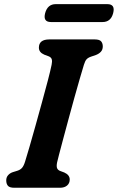

<svg xmlns="http://www.w3.org/2000/svg" viewBox="-20 -886 556 906"><path d="M249.5 -120Q245.5 -100.5 249.8 -91.5Q254 -82.5 266 -78.5L283.5 -72Q309 -60.5 309 -39Q309 -21 296.5 -10.5Q284 0 263 0H48Q25 0 17.2 -9.5Q9.5 -19 9.5 -34Q9 -48.5 17.8 -58.8Q26.5 -69 40 -73.5L61 -80Q76 -84.5 84.2 -94.2Q92.5 -104 98.5 -124Q106 -147.5 119 -192.5Q132 -237.5 147.5 -292.8Q163 -348 178.2 -403.8Q193.5 -459.5 205.8 -506.2Q218 -553 223.5 -580Q227 -596.5 224.2 -606.2Q221.5 -616 208 -621L189 -628Q163.5 -639 163.5 -661Q163.5 -700 213 -700H426.5Q449.5 -700 457.2 -690.8Q465 -681.5 465 -667Q465 -651.5 456 -641.8Q447 -632 432.5 -626.5L410.5 -619Q395.5 -614 388.5 -606.2Q381.5 -598.5 376 -580.5Q368.5 -556 356.5 -514.8Q344.5 -473.5 330.8 -424.2Q317 -375 303.5 -324.5Q290 -274 278.2 -230.5Q266.5 -187 258.8 -157.2Q251 -127.5 249.5 -120ZM193 -824Q204.5 -866.5 243 -866.5H486.5Q525 -866.5 514 -824Q503 -782 464 -782H220.5Q182 -782 193 -824Z"/></svg>

Font: Fraunces 9pt SuperSoft SemiBold
Style: Italic
Weight: 600
Italic angle: -16°
Version: Version 1.000;[0bf87f6ff]